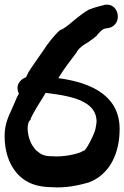

<svg xmlns="http://www.w3.org/2000/svg" viewBox="-23 -720 539 833"><path d="M-3 -130C-3 -65 15 -10 49 30C76 61 117 91 200 92C262 97 318 84 361 72C455 37 496 -57 496 -160C496 -301 380 -361 230 -381C253 -419 282 -457 311 -495V-497C324 -515 335 -522 361 -538C375 -547 388 -558 398 -566V-568L414 -585C422 -592 426 -596 444 -598H447C513 -612 494 -711 431 -699C430 -699 428 -699 428 -698C411 -693 392 -690 365 -679H364C338 -665 318 -647 302 -635C302 -635 251 -590 238 -590C209 -564 183 -529 165 -501C145 -472 121 -439 100 -406L90 -385C84 -383 71 -377 62 -365C49 -348 52 -328 59 -314L51 -299C43 -281 36 -265 28 -246C14 -215 -3 -182 -3 -130ZM97 -163C97 -179 100 -193 110 -201V-205C126 -241 153 -279 175 -317C181 -316 191 -315 199 -314C316 -299 396 -270 396 -192C396 -188 394 -175 391 -160C387 -139 347 -59 339 -66C318 -51 247 -38 207 -42H204C179 -42 165 -46 153 -53L132 -69C132 -69 127 -76 121 -84C109 -99 97 -132 97 -163Z"/></svg>

Font: Stray Cat
Style: ExBlkExt
Weight: 1000
Version: Version 1.0